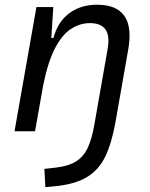

<svg xmlns="http://www.w3.org/2000/svg" viewBox="-20 -547 626 800"><path d="M168.9 232.9 165 156.7 211.9 151.4Q265.6 145.5 297.4 125.2Q329.1 105 346.2 67.4Q363.3 29.8 373 -26.9L428.7 -344.2Q447.3 -450.7 355 -450.7Q312.5 -450.7 275.4 -426.3Q238.3 -401.9 209 -345.5Q179.7 -289.1 160.2 -192.9L126 0H40.5L131.8 -517.6H202.1L193.8 -388.7H202.6Q220.2 -455.1 267.8 -491.2Q315.4 -527.3 384.3 -527.3Q547.4 -527.3 514.2 -340.3L461.4 -39.6Q445.8 48.8 418.5 105.5Q391.1 162.1 340.6 191.9Q290 221.7 204.6 229.5Z"/></svg>

Font: Cascadia Mono PL SemiLight
Style: Italic
Weight: 350
Italic angle: -10°
Monospace: yes
Designer: Aaron Bell
Foundry: Saja Typeworks
Version: Version 2404.023; ttfautohint (v1.8.4)